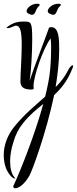

<svg xmlns="http://www.w3.org/2000/svg" viewBox="-39 -537 410 1025"><path d="M245 -458C265 -458 262 -487 281 -504C284 -506 286 -508 286 -511C286 -515 281 -517 272 -517C239 -517 216 -491 216 -479C216 -473 218 -469 223 -466C232 -461 239 -458 245 -458ZM132 -458C152 -458 149 -487 168 -504C171 -506 173 -508 173 -511C173 -515 168 -517 159 -517C126 -517 103 -491 103 -479C103 -473 105 -469 110 -466C119 -461 126 -458 132 -458ZM43 468C60 468 92 448 119 399C132 376 207 176 250 -29C285 -62 319 -102 344 -163C349 -173 351 -180 351 -185C351 -188 350 -189 349 -189C344 -189 331 -177 324 -161C308 -128 285 -99 258 -72C269 -141 277 -210 277 -271C277 -325 277 -392 235 -392C229 -392 225 -391 223 -389V-390C223 -389 222 -389 222 -388V-387C213 -359 138 -166 119 -105C127 -152 133 -257 133 -326C133 -420 127 -422 90 -422C66 -422 47 -419 34 -413C6 -401 -2 -390 -4 -390C-5 -390 -5 -390 -5 -390C-5 -390 -5 -390 -5 -390C-4 -388 -1 -387 2 -387C21 -387 35 -400 46 -400C69 -400 77 -371 77 -295C77 -230 70 -144 70 -103C70 -74 86 -59 127 -59C136 -59 141 -61 141 -65C141 -69 140 -73 140 -78C140 -128 189 -274 231 -332C233 -319 234 -304 234 -286C234 -254 233 -215 229 -167C225 -123 215 -73 202 -21C153 23 95 69 40 136C1 183 -19 238 -19 290C-19 335 -7 376 20 404C27 412 35 416 40 416C41 416 41 416 42 416C42 415 42 415 42 415C42 415 42 415 42 415C42 415 42 415 42 415C42 415 42 415 42 415C42 415 42 415 42 415C42 414 41 413 39 411C23 392 15 363 15 324C15 292 21 257 33 220C44 182 61 149 83 122C118 77 156 47 192 18C147 182 73 367 36 448C33 451 32 455 32 459C32 465 36 468 43 468Z"/></svg>

Font: Comforter
Style: Regular
Weight: 400
Designer: Robert E. Leuschke
Foundry: Robert E. Leuschke
Version: Version 1.013; ttfautohint (v1.8.3)